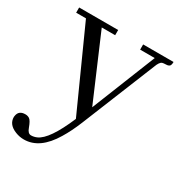

<svg xmlns="http://www.w3.org/2000/svg" viewBox="-147 -521 766 812"><g transform="rotate(30 236.0 -114.5)"><path d="M100.6 155.3Q85 155.3 77.1 131.8Q66.4 102.5 56.6 95.7Q47.9 89.8 36.1 89.8Q4.9 89.8 0 117.2Q-1 121.1 -1 124Q-1 161.1 42 177.7Q61.5 185.5 83 185.5Q160.2 185.5 216.8 90.8Q240.2 52.7 261.7 0L406.2 -356.4Q416 -383.8 427.7 -387.7Q434.6 -389.6 443.4 -389.6Q462.9 -389.6 465.8 -400.4Q467.8 -406.2 467.8 -415H319.3V-389.6H390.6L265.6 -77.1L131.8 -389.6H197.3V-415H6.8V-389.6H54.7L230.5 0Q175.8 128.9 127.9 149.4Q114.3 155.3 100.6 155.3Z"/></g></svg>

Font: Abhaya Libre
Style: Regular
Weight: 400
Designer: Pushpananda Ekanayake, Sol Matas, Pathum Egodawatta
Foundry: Mooniak
Version: Version 1.050 ; ttfautohint (v1.6)